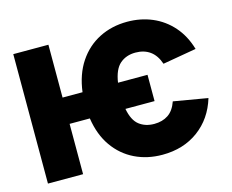

<svg xmlns="http://www.w3.org/2000/svg" viewBox="-103 -885 1257 1042"><g transform="rotate(-15 525.0 -363.5)"><path d="M721.6 -430.4V-282.7H557.9Q570.3 -216.6 604.6 -190Q638.8 -163.4 688.9 -163.4Q734.7 -163.4 767.2 -185Q799.7 -206.7 816.8 -255.7L1008.5 -223Q975.5 -114.3 891.3 -52.2Q807.2 9.9 688.9 9.9Q603.7 9.9 534.1 -24Q464.5 -57.9 418.3 -123.2Q372.2 -188.6 358 -282.7H244.3V0H46.9V-727.3H244.3V-430.4H356.5Q369 -528.4 414.8 -596.9Q460.6 -665.5 531.2 -701.3Q601.9 -737.2 688.9 -737.2Q764.2 -737.2 828.7 -709.9Q893.1 -682.5 940.2 -629.3Q987.2 -576 1009.9 -498.6L821 -465.9Q804 -516 770.4 -540Q736.9 -563.9 688.9 -563.9Q636.7 -563.9 601.7 -533.7Q566.8 -503.6 555.8 -430.4Z"/></g></svg>

Font: Inter UI Black
Style: Regular
Weight: 900
Designer: Rasmus Andersson
Foundry: rsms
Version: 3.2;8d6f07862